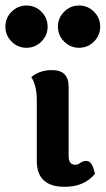

<svg xmlns="http://www.w3.org/2000/svg" viewBox="-57 -684 391 710"><path d="M196.8 -106Q196.8 -74.7 222.2 -74.7Q230.5 -74.7 240.2 -81.8Q250 -88.9 262.7 -88.9Q284.7 -88.9 293.9 -41Q254.9 6.8 182.1 6.8Q80.1 6.8 79.1 -86.9V-314Q79.1 -338.9 74.2 -360.8Q69.3 -382.8 58.6 -398.9Q89.4 -424.8 135.7 -424.8Q196.8 -424.8 196.8 -363.3ZM235.4 -507.3Q203.1 -507.3 180.2 -530.3Q157.2 -553.2 157.2 -585.4Q157.2 -617.7 180.2 -640.6Q203.1 -663.6 235.4 -663.6Q267.6 -663.6 290.5 -640.6Q313.5 -617.7 313.5 -585.4Q313.5 -553.2 290.5 -530.3Q267.6 -507.3 235.4 -507.3ZM41 -507.3Q8.8 -507.3 -14.2 -530.3Q-37.1 -553.2 -37.1 -585.4Q-37.1 -617.7 -14.2 -640.6Q8.8 -663.6 41 -663.6Q73.2 -663.6 96.2 -640.6Q119.1 -617.7 119.1 -585.4Q119.1 -553.2 96.2 -530.3Q73.2 -507.3 41 -507.3Z"/></svg>

Font: Bainsley
Style: Bold
Weight: 700
Designer: Paul James MIller
Foundry: High-Logic / Made with FontCreator
Version: Version 1.411;March 28, 2021;FontCreator 13.0.0.2683 64-bit